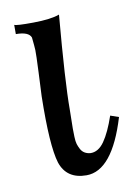

<svg xmlns="http://www.w3.org/2000/svg" viewBox="-64 -529 417 590"><g transform="rotate(-10 144.0 -234.5)"><path d="M288 -143Q240 16 159 16Q97 16 79 -38Q62 -93 65 -247Q66 -266 68.5 -322Q71 -378 70.5 -390Q70 -402 67 -430Q60 -449 20 -449V-478Q25 -474 79.5 -474.5Q134 -475 161 -485Q143 -278 143 -192Q143 -181 142.5 -162Q142 -143 142 -132.5Q142 -122 142.5 -107Q143 -92 145.5 -84Q148 -76 152.5 -67.5Q157 -59 164.5 -54.5Q172 -50 182 -49Q207 -48 226 -75Q245 -102 262 -152Z"/></g></svg>

Font: GFS Artemisia
Style: Regular
Weight: 400
Designer: Takis Katsoulidis and George D. Matthiopoulos
Foundry: Takis Katsoulidis and George D. Matthiopoulos
Version: Version 1.0